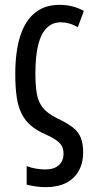

<svg xmlns="http://www.w3.org/2000/svg" viewBox="-20 -567 387 792"><path d="M169 205Q147 205 127.5 202Q108 199 90 195V118Q107 125 127.5 128.5Q148 132 167 132Q203 132 222.5 114.5Q242 97 242 67Q242 52 237 39.5Q232 27 215.5 14Q199 1 165 -14Q131 -29 107.5 -49Q84 -69 69.5 -97.5Q55 -126 49 -166Q43 -206 43 -261Q43 -355 63.5 -418.5Q84 -482 124.5 -514.5Q165 -547 225 -547Q254 -547 279 -540.5Q304 -534 326 -522L301 -455Q281 -466 264 -470.5Q247 -475 230 -475Q196 -475 172.5 -451.5Q149 -428 137.5 -381.5Q126 -335 126 -264Q126 -217 131.5 -182.5Q137 -148 156 -123.5Q175 -99 216 -79Q256 -60 279.5 -42Q303 -24 313 0.5Q323 25 323 62Q323 105 305 137.5Q287 170 252.5 187.5Q218 205 169 205Z"/></svg>

Font: Noto Sans ExtraCondensed
Style: Regular
Weight: 400
Width: 2
Designer: Monotype Design Team
Foundry: Monotype Imaging Inc.
Version: Version 2.013